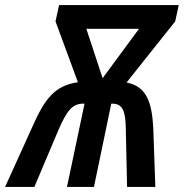

<svg xmlns="http://www.w3.org/2000/svg" viewBox="-69 -734 722 754"><path d="M334 -427 270 -621H477ZM-49 0H66L162 -227C193 -297 214 -327 258 -327H263L194 0H300L368 -327H372C414 -327 424 -295 425 -229L430 0H541L533 -229C528 -333 506 -395 428 -410L619 -650L633 -714H163L149 -650L237 -411C145 -398 106 -344 59 -238Z"/></svg>

Font: Noto Sans Display SemiCondensed Medium
Style: Italic
Weight: 500
Width: 4
Italic angle: -12°
Designer: Monotype Design Team
Foundry: Monotype Imaging Inc.
Version: Version 1.900